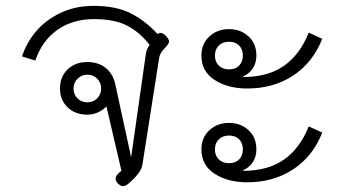

<svg xmlns="http://www.w3.org/2000/svg" viewBox="-20 -623 1171 653"><path d="M398 10Q389 10 379 -1Q373 -9 373 -15Q373 -27 393 -42L342 -261Q314 -233 276 -233Q236 -233 210 -258Q184 -283 184 -322Q184 -362 210 -387Q236 -412 277 -412Q315 -412 339.5 -392Q364 -372 372 -337L426 -88L476 -439Q479 -458 489 -470Q456 -513 413 -535.5Q370 -558 299 -558Q228 -558 176 -522Q124 -486 100 -417L55 -431Q69 -476 101.5 -515Q134 -554 184.5 -578.5Q235 -603 299 -603Q375 -603 425 -577.5Q475 -552 516 -507Q520 -511 526 -511Q535 -511 546 -499Q555 -489 555 -482Q555 -474 540 -459Q523 -442 521 -424L464 -61Q459 -34 414 4Q406 10 398 10ZM324 -322Q324 -342 310.5 -355.5Q297 -369 277 -369Q258 -369 244 -355.5Q230 -342 230 -322Q230 -302 243.5 -288.5Q257 -275 277 -275Q297 -275 310.5 -288.5Q324 -302 324 -322Z M665 -434Q665 -474 692 -499Q719 -524 759 -524Q798 -524 825 -499.5Q852 -475 852 -434Q852 -410 840.5 -391.5Q829 -373 807 -363V-361Q891 -361 945.5 -399Q1000 -437 1030 -512L1076 -491Q1044 -410 977 -366Q910 -322 821 -322Q755 -322 710 -351Q665 -380 665 -434ZM806 -434Q806 -455 793.5 -468Q781 -481 759 -481Q737 -481 724 -468Q711 -455 711 -434Q711 -413 724 -400Q737 -387 759 -387Q781 -387 793.5 -400Q806 -413 806 -434ZM665 -115Q665 -155 692 -180Q719 -205 759 -205Q798 -205 825 -180.5Q852 -156 852 -115Q852 -91 840.5 -72.5Q829 -54 807 -44V-42Q891 -42 945.5 -80Q1000 -118 1030 -193L1076 -172Q1044 -91 977 -47Q910 -3 821 -3Q755 -3 710 -32Q665 -61 665 -115ZM806 -115Q806 -136 793.5 -149Q781 -162 759 -162Q737 -162 724 -149Q711 -136 711 -115Q711 -94 724 -81Q737 -68 759 -68Q781 -68 793.5 -81Q806 -94 806 -115Z"/></svg>

Font: Niramit ExtraLight
Style: Regular
Weight: 200
Designer: Katatrad Aksorn Co.,Ltd.
Foundry: Cadson Demak Co.,Ltd.
Version: Version 1.000; ttfautohint (v1.6)